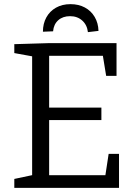

<svg xmlns="http://www.w3.org/2000/svg" viewBox="-20 -906 661 926"><path d="M504 -164H554V0H49V-43L148 -64L135 -46V-650L148 -632L49 -650V-693L216 -698H542V-540H492L474 -650L491 -637H202L217 -652V-372L202 -387H469V-327H202L217 -344V-46L202 -61H504L486 -46ZM320 -886Q359 -886 389 -870Q419 -854 436.5 -824.5Q454 -795 455 -757L404 -751Q400 -786 376.5 -807Q353 -828 318 -828Q283 -828 261 -808.5Q239 -789 236 -755L187 -753Q187 -792 203.5 -822Q220 -852 250 -869Q280 -886 320 -886Z"/></svg>

Font: Pack4
Style: Regular
Weight: 400
Version: Version 2.002